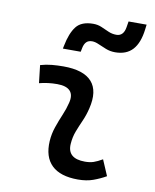

<svg xmlns="http://www.w3.org/2000/svg" viewBox="-89 -869 764 947"><g transform="rotate(10 293.0 -395.5)"><path d="M471.7 -109.9 505.4 -31.2Q475.6 -14.2 442.4 -2.2Q409.2 9.8 366.2 9.8Q277.8 9.8 234.9 -31.7Q191.9 -73.2 196.8 -153.3Q199.2 -189.9 211.2 -224.6Q223.1 -259.3 237.1 -292Q251 -324.7 258.3 -355Q268.6 -395 249.8 -415.5Q231 -436 184.6 -436Q138.2 -436 95.2 -424.8L85 -513.7Q113.8 -522 142.6 -524.7Q171.4 -527.3 200.2 -527.3Q301.3 -527.3 342.3 -481.2Q383.3 -435.1 361.3 -345.2Q353 -310.5 339.6 -280.5Q326.2 -250.5 314.9 -221.2Q303.7 -191.9 301.3 -157.7Q295.9 -83 385.3 -83Q409.7 -83 428 -89.1Q446.3 -95.2 471.7 -109.9ZM181.6 -613.3 184.6 -627.9Q197.3 -692.9 223.4 -726.3Q249.5 -759.8 308.6 -759.8Q331.1 -759.8 350.3 -751.5Q369.6 -743.2 388.7 -734.6Q407.7 -726.1 429.2 -726.1Q447.3 -726.1 458.3 -737.8Q469.2 -749.5 472.7 -772L477.5 -801.3H567.9L564.9 -776.9Q556.6 -708.5 525.6 -674.3Q494.6 -640.1 438 -640.1Q413.1 -640.1 391.4 -648.7Q369.6 -657.2 351.3 -665.5Q333 -673.8 317.9 -673.8Q299.3 -673.8 289.1 -663.3Q278.8 -652.8 274.9 -632.8L271 -613.3Z"/></g></svg>

Font: Cascadia Mono NF
Style: Italic
Weight: 400
Italic angle: -10°
Monospace: yes
Designer: Aaron Bell
Foundry: Saja Typeworks
Version: Version 2404.023